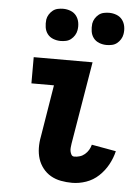

<svg xmlns="http://www.w3.org/2000/svg" viewBox="-53 -782 607 832"><g transform="rotate(5 250.0 -366.0)"><path d="M292 8Q267 8 243 3.5Q219 -1 199 -12.5Q179 -24 164.5 -42.5Q150 -61 143 -83Q136 -105 135.5 -130Q135 -155 140 -180L177 -406H79V-520H335L275 -161Q274 -153 273 -144.5Q272 -136 273.5 -128Q275 -120 279 -113Q283 -106 292 -106Q303 -106 315 -109.5Q327 -113 337 -121.5Q347 -130 353.5 -141Q360 -152 363 -164L469 -145Q462 -115 446.5 -86.5Q431 -58 407 -35.5Q383 -13 352.5 -2.5Q322 8 292 8ZM389 -600Q372 -600 356.5 -606Q341 -612 331.5 -624.5Q322 -637 319.5 -653.5Q317 -670 319 -687Q321 -699 327.5 -709.5Q334 -720 343.5 -727.5Q353 -735 365 -737.5Q377 -740 388 -740Q405 -740 420.5 -734Q436 -728 445.5 -715.5Q455 -703 458 -686.5Q461 -670 458 -653Q456 -641 449.5 -630.5Q443 -620 433.5 -612.5Q424 -605 412 -602.5Q400 -600 389 -600ZM189 -600Q172 -600 156.5 -606Q141 -612 131.5 -624.5Q122 -637 119.5 -653.5Q117 -670 119 -687Q121 -699 127.5 -709.5Q134 -720 143.5 -727.5Q153 -735 165 -737.5Q177 -740 188 -740Q205 -740 220.5 -734Q236 -728 245.5 -715.5Q255 -703 258 -686.5Q261 -670 258 -653Q256 -641 249.5 -630.5Q243 -620 233.5 -612.5Q224 -605 212 -602.5Q200 -600 189 -600Z"/></g></svg>

Font: Iosevka Curly Heavy
Style: Italic
Weight: 900
Italic angle: -9°
Monospace: yes
Designer: Belleve Invis
Foundry: Belleve Invis
Version: Version 22.1.2; ttfautohint (v1.8.4)